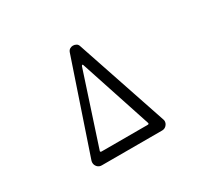

<svg xmlns="http://www.w3.org/2000/svg" viewBox="-143 -950 1286 1188"><g transform="rotate(-30 500.0 -356.5)"><path d="M705 9H274Q255 9 243 -4Q231 -17 231 -34Q231 -38 231.5 -41Q232 -44 233 -48L452 -696Q457 -710 467.5 -716Q478 -722 489 -722Q501 -722 512 -716Q523 -710 527 -696L745 -48Q748 -41 748 -34Q748 -17 735.5 -4Q723 9 705 9ZM486 -583Q485 -590 480 -590Q477 -590 474 -583L308 -76Q308 -75 307.5 -74.5Q307 -74 307 -73Q307 -66 316 -66H645Q656 -66 653 -76Z"/></g></svg>

Font: Kiwi Maru
Style: Regular
Weight: 400
Designer: Hiroki-Chan
Version: Version 1.100